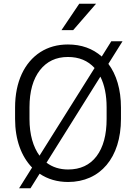

<svg xmlns="http://www.w3.org/2000/svg" viewBox="-20 -957 723 1020"><path d="M622.6 -385.7C622.6 -481.4 598.6 -561 555.7 -617.7L630.9 -737.8H571.3L520.5 -656.7C472.2 -699.2 412.6 -720.7 340.8 -720.7C285.2 -720.7 236.3 -707 194.3 -680.2C109.9 -625.5 60.1 -522.9 60.1 -385.7V-325.2C60.1 -213.9 93.8 -125.5 150.4 -66.9L81.5 43H142.1L190.4 -34.2C233.9 -4.9 284.7 9.8 341.8 9.8C512.2 9.8 622.6 -119.1 622.6 -325.2ZM136.7 -386.7C136.7 -471.2 155.3 -536.6 191.9 -584C228.5 -630.9 277.8 -654.3 340.8 -654.3C399.9 -654.3 446.8 -634.8 482.4 -595.7L189.9 -129.9C156.2 -176.3 136.7 -241.7 136.7 -325.2ZM546.4 -325.2C546.4 -240.7 528.8 -174.8 493.2 -127.4C457.5 -80.1 406.7 -56.6 341.8 -56.6C297.4 -56.6 258.8 -68.8 227.1 -92.8L513.2 -549.8C535.2 -506.3 546.4 -451.7 546.4 -386.7ZM368.7 -796.9 490.2 -937H400.9L306.6 -796.9Z"/></svg>

Font: Vazirmatn Light
Style: Regular
Weight: 300
Designer: Saber Rastikerdar
Foundry: Saber Rastikerdar
Version: Version 33.003